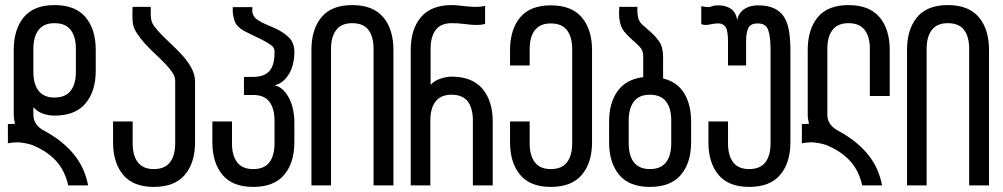

<svg xmlns="http://www.w3.org/2000/svg" viewBox="-20 -728 3938 754"><path d="M278 -536V-446C278 -414 271.2 -389.2 257.5 -371.5C243.8 -353.8 222.7 -345 194 -345C166 -345 145.2 -353.8 131.5 -371.5C117.8 -389.2 111 -414 111 -446V-536C111 -568 117.8 -592.8 131.5 -610.5C145.2 -628.2 166 -637 194 -637C222.7 -637 243.8 -628.2 257.5 -610.5C271.2 -592.8 278 -568 278 -536ZM194 -708C140 -708 99.8 -692.2 73.5 -660.5C47.2 -628.8 34 -586 34 -532V-277C34 -271 34.5 -265.2 35.5 -259.5C36.5 -253.8 37.7 -248 39 -242C35.7 -242 32.7 -241.8 30 -241.5C27.3 -241.2 24.3 -241 21 -241H11V-165C15.7 -166.3 21.7 -167.3 29 -168C33.7 -168.7 38.7 -169 44 -169H53C61.7 -168.3 70.5 -167.2 79.5 -165.5C88.5 -163.8 97 -161.7 105 -159C142.3 -144.3 173.2 -124.3 197.5 -99C221.8 -73.7 238.7 -40.7 248 0H326C322 -20.7 316 -40.5 308 -59.5C300 -78.5 289.2 -97 275.5 -115C261.8 -133 245 -150.3 225 -167C205 -183.7 181 -199.7 153 -215C139.7 -221.7 129.3 -230.3 122 -241C114.7 -251.7 111 -263.7 111 -277V-307C121 -295.7 133.3 -287.3 148 -282C162.7 -276.7 178 -274 194 -274C248.7 -274 289.3 -290 316 -322C342.7 -354 356 -396.7 356 -450V-532C356 -586 342.7 -628.8 316 -660.5C289.3 -692.2 248.7 -708 194 -708Z M572 -701H501C500.3 -693.7 500 -684 500 -672C500 -659.3 500.3 -649.3 501 -642C502.3 -627.3 507.5 -613 516.5 -599C525.5 -585 536.2 -571.2 548.5 -557.5C560.8 -543.8 574 -530.5 588 -517.5C602 -504.5 615 -491.8 627 -479.5C639 -467.2 648.8 -455.3 656.5 -444C664.2 -432.7 668 -421.7 668 -411V-165C668 -133 661.2 -108.2 647.5 -90.5C633.8 -72.8 612.7 -64 584 -64C556 -64 535.2 -72.8 521.5 -90.5C507.8 -108.2 501 -133 501 -165V-251H424V-169C424 -115.7 437.2 -73.2 463.5 -41.5C489.8 -9.8 530 6 584 6C638.7 6 679.3 -9.8 706 -41.5C732.7 -73.2 746 -115.7 746 -169V-407C746 -424.3 741.8 -441.2 733.5 -457.5C725.2 -473.8 714.7 -489.3 702 -504C689.3 -518.7 675.7 -532.8 661 -546.5L620 -586C607.3 -598.7 596.5 -610.8 587.5 -622.5C578.5 -634.2 573.7 -645.7 573 -657C572.3 -663 572 -669.7 572 -677Z M1058 -393C1070.7 -395.7 1081.8 -401.2 1091.5 -409.5C1101.2 -417.8 1109.3 -427.8 1116 -439.5C1122.7 -451.2 1127.7 -464.2 1131 -478.5C1134.3 -492.8 1136 -507.7 1136 -523C1136 -548.3 1128.5 -568 1113.5 -582C1098.5 -596 1081.3 -607.3 1062 -616L1024 -632.5C1012 -637.5 1000.7 -643.7 990 -651C979.3 -658.3 973 -668.3 971 -681C970.3 -682.3 970 -683.7 970 -685C970 -685.7 970.3 -686.7 971 -688V-700H894V-681C895.3 -667 898.3 -653.8 903 -641.5C907.7 -629.2 919.3 -617.7 938 -607C941.3 -605 946.2 -602.5 952.5 -599.5L973 -589.5L994.5 -579L1011 -571C1025 -563.7 1036.3 -556.8 1045 -550.5C1053.7 -544.2 1058 -536.3 1058 -527V-520C1058 -488 1051.3 -464.3 1038 -449C1024.7 -433.7 1003.3 -426 974 -426H938V-355H974C1003.3 -355 1024.7 -346.2 1038 -328.5C1051.3 -310.8 1058 -286 1058 -254V-165C1058 -133 1051.3 -108.2 1038 -90.5C1024.7 -72.8 1003.3 -64 974 -64C946 -64 925.2 -72.8 911.5 -90.5C897.8 -108.2 891 -133 891 -165V-251H814V-169C814 -115.7 827.2 -73.2 853.5 -41.5C879.8 -9.8 920 6 974 6C1028.7 6 1069.3 -9.8 1096 -41.5C1122.7 -73.2 1136 -115.7 1136 -169V-250C1136 -265.3 1134.3 -281 1131 -297C1127.7 -313 1122.7 -327.7 1116 -341C1109.3 -354.3 1101.2 -365.7 1091.5 -375C1081.8 -384.3 1070.7 -390.3 1058 -393Z M1203 0H1280V-536C1280 -568 1286.8 -592.8 1300.5 -610.5C1314.2 -628.2 1335 -637 1363 -637C1392.3 -637 1413.7 -628.2 1427 -610.5C1440.3 -592.8 1447 -568 1447 -536V0H1525V-532C1525 -586 1511.7 -628.8 1485 -660.5C1458.3 -692.2 1417.7 -708 1363 -708C1309 -708 1268.8 -692.2 1242.5 -660.5C1216.2 -628.8 1203 -586 1203 -532Z M1593 0H1670V-255C1670 -287 1676.8 -311.8 1690.5 -329.5C1704.2 -347.2 1725 -356 1753 -356C1782.3 -356 1803.7 -347.2 1817 -329.5C1830.3 -311.8 1837 -287 1837 -255V0H1915V-251C1915 -304.3 1901.7 -347 1875 -379C1848.3 -411 1807.7 -427 1753 -427C1739.7 -427 1725.2 -424.3 1709.5 -419C1693.8 -413.7 1681 -405.7 1671 -395V-536C1671 -568 1677.7 -592.8 1691 -610.5C1704.3 -628.2 1725.3 -637 1754 -637C1768 -637 1780.7 -636.3 1792 -635C1803.3 -633.7 1814.2 -632.5 1824.5 -631.5C1834.8 -630.5 1845 -630 1855 -630C1865 -630 1875 -631.3 1885 -634V-705C1873 -702.3 1861.7 -701 1851 -701C1839.7 -701 1828.5 -701.5 1817.5 -702.5C1806.5 -703.5 1795.8 -704.7 1785.5 -706C1775.2 -707.3 1764.7 -708 1754 -708C1700 -708 1659.7 -692.2 1633 -660.5C1606.3 -628.8 1593 -586 1593 -532Z M2143 -707C2089 -707 2048.8 -691.2 2022.5 -659.5C1996.2 -627.8 1983 -585 1983 -531V-471H2060V-535C2060 -567 2066.8 -591.8 2080.5 -609.5C2094.2 -627.2 2115 -636 2143 -636C2171.7 -636 2192.8 -627.2 2206.5 -609.5C2220.2 -591.8 2227 -567 2227 -535V-165C2227 -133 2220.2 -108.2 2206.5 -90.5C2192.8 -72.8 2171.7 -64 2143 -64C2115 -64 2094.2 -72.8 2080.5 -90.5C2066.8 -108.2 2060 -133 2060 -165V-251H1983V-169C1983 -115.7 1996.2 -73.2 2022.5 -41.5C2048.8 -9.8 2089 6 2143 6C2197.7 6 2238.3 -9.8 2265 -41.5C2291.7 -73.2 2305 -115.7 2305 -169V-531C2305 -585 2291.7 -627.8 2265 -659.5C2238.3 -691.2 2197.7 -707 2143 -707Z M2616 -255V-165C2616 -133 2609.2 -108.2 2595.5 -90.5C2581.8 -72.8 2560.7 -64 2532 -64C2504 -64 2483.2 -72.8 2469.5 -90.5C2455.8 -108.2 2449 -133 2449 -165V-255C2449 -287 2455.8 -311.8 2469.5 -329.5C2483.2 -347.2 2504 -356 2532 -356C2560.7 -356 2581.8 -347.2 2595.5 -329.5C2609.2 -311.8 2616 -287 2616 -255ZM2584 -420V-503C2584 -529.7 2579 -550.2 2569 -564.5C2559 -578.8 2548 -591.2 2536 -601.5L2502 -631.5C2491.3 -641.2 2485.3 -654.3 2484 -671C2483.3 -677 2483 -681.3 2483 -684V-701H2412C2411.3 -693.7 2411 -686 2411 -678C2411 -670.7 2411.3 -663.3 2412 -656C2414.7 -634 2421 -616.8 2431 -604.5C2441 -592.2 2451.5 -581.3 2462.5 -572C2473.5 -562.7 2483.5 -553.3 2492.5 -544C2501.5 -534.7 2506 -522.3 2506 -507V-425C2461.3 -419.7 2427.8 -401.5 2405.5 -370.5C2383.2 -339.5 2372 -299.7 2372 -251V-169C2372 -115.7 2385.2 -73.2 2411.5 -41.5C2437.8 -9.8 2478 6 2532 6C2586.7 6 2627.3 -9.8 2654 -41.5C2680.7 -73.2 2694 -115.7 2694 -169V-251C2694 -295 2685 -331.8 2667 -361.5C2649 -391.2 2621.3 -410.7 2584 -420Z M2956 -707C2947.3 -707 2938.7 -706 2930 -704C2921.3 -702 2913.2 -698.7 2905.5 -694C2897.8 -689.3 2891.3 -683.3 2886 -676C2880.7 -668.7 2877 -659.7 2875 -649C2871.7 -670.3 2863.2 -685.3 2849.5 -694C2835.8 -702.7 2820.3 -707 2803 -707C2792.3 -707 2785 -706.3 2781 -705C2777 -703.7 2773.3 -702.5 2770 -701.5C2766.7 -700.5 2762.7 -700 2758 -700C2753.3 -700 2745.3 -701.3 2734 -704V-633C2740.7 -631 2746.3 -630 2751 -630C2755.7 -630 2760.5 -630.5 2765.5 -631.5C2770.5 -632.5 2775.8 -633.5 2781.5 -634.5C2787.2 -635.5 2794.3 -636 2803 -636C2813.7 -636 2822.3 -631.5 2829 -622.5C2835.7 -613.5 2839 -593.7 2839 -563V-471H2910V-567C2910 -588.3 2912.8 -605.2 2918.5 -617.5C2924.2 -629.8 2936.7 -636 2956 -636C2977.3 -636 2991 -627.2 2997 -609.5C3003 -591.8 3006 -567 3006 -535V-165C3006 -133 2999.2 -108.2 2985.5 -90.5C2971.8 -72.8 2950.7 -64 2922 -64C2894 -64 2873.2 -72.8 2859.5 -90.5C2845.8 -108.2 2839 -133 2839 -165V-251H2762V-169C2762 -115.7 2775.2 -73.2 2801.5 -41.5C2827.8 -9.8 2868 6 2922 6C2976.7 6 3017.3 -9.8 3044 -41.5C3070.7 -73.2 3084 -115.7 3084 -169V-531C3084 -557.7 3082.3 -581.8 3079 -603.5C3075.7 -625.2 3069.5 -643.7 3060.5 -659C3051.5 -674.3 3038.5 -686.2 3021.5 -694.5C3004.5 -702.8 2982.7 -707 2956 -707Z M3271 -215C3257.7 -221.7 3247.3 -230.3 3240 -241C3232.7 -251.7 3229 -263.7 3229 -277V-536C3229 -568 3235.8 -592.8 3249.5 -610.5C3263.2 -628.2 3284 -637 3312 -637C3340.7 -637 3361.8 -628.2 3375.5 -610.5C3389.2 -592.8 3396 -568 3396 -536V-351H3474V-532C3474 -586 3460.7 -628.8 3434 -660.5C3407.3 -692.2 3366.7 -708 3312 -708C3258 -708 3217.8 -692.2 3191.5 -660.5C3165.2 -628.8 3152 -586 3152 -532V-277C3152 -271 3152.5 -265.2 3153.5 -259.5C3154.5 -253.8 3155.7 -248 3157 -242C3153.7 -242 3150.7 -241.8 3148 -241.5C3145.3 -241.2 3142.3 -241 3139 -241H3129V-165C3133.7 -166.3 3139.7 -167.3 3147 -168C3151.7 -168.7 3156.7 -169 3162 -169H3171C3179.7 -168.3 3188.5 -167.2 3197.5 -165.5C3206.5 -163.8 3215 -161.7 3223 -159C3260.3 -144.3 3291.2 -124.3 3315.5 -99C3339.8 -73.7 3356.7 -40.7 3366 0H3444C3440 -20.7 3434 -40.5 3426 -59.5C3418 -78.5 3407.2 -97 3393.5 -115C3379.8 -133 3363 -150.3 3343 -167C3323 -183.7 3299 -199.7 3271 -215Z M3542 0H3619V-536C3619 -568 3625.8 -592.8 3639.5 -610.5C3653.2 -628.2 3674 -637 3702 -637C3731.3 -637 3752.7 -628.2 3766 -610.5C3779.3 -592.8 3786 -568 3786 -536V0H3864V-532C3864 -586 3850.7 -628.8 3824 -660.5C3797.3 -692.2 3756.7 -708 3702 -708C3648 -708 3607.8 -692.2 3581.5 -660.5C3555.2 -628.8 3542 -586 3542 -532Z"/></svg>

Font: Bebas Neue Regular two
Style: Regular2
Weight: 400
Designer: Ryoichi Tsunekawa & LGV (GE)
Foundry: Free Software Foundation, Inc.
Version: Version 1.003 August 13, 2016